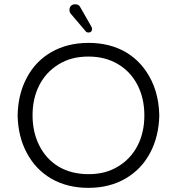

<svg xmlns="http://www.w3.org/2000/svg" viewBox="-20 -884 833 904"><path d="M164.6 -199.7Q133.3 -262.2 133.3 -341.3Q133.3 -420.4 165 -482.9Q197.3 -545.4 256.3 -581.1Q314.5 -617.7 396.5 -617.7Q475.6 -617.7 535.6 -582Q595.7 -546.4 628.4 -481.9Q659.7 -419.4 659.7 -340.3Q659.7 -261.2 627.9 -198.7Q595.7 -136.2 536.6 -100.6Q478.5 -64 397.5 -64Q316.4 -64 256.8 -99.1Q197.3 -134.3 164.6 -199.7ZM63 -340.8Q64.9 -240.7 106.4 -163.6Q147.5 -86.4 221.2 -43Q296.9 0.5 396 0.5Q495.1 0.5 570.3 -43Q645.5 -86.4 686.8 -164.1Q728 -241.7 730 -340.8Q727.5 -462.4 667 -549.8Q629.4 -604.5 571.8 -638.7Q496.1 -682.1 397 -682.1Q297.9 -682.1 221.7 -638.7Q146.5 -595.2 106 -517.6Q64.9 -440.9 63 -340.8ZM413.6 -748Q413.6 -752.9 408.2 -762.2L357.9 -850.1Q356 -854 353 -856.9Q346.2 -863.8 334 -863.8Q321.3 -863.8 314.2 -856.7Q307.1 -849.6 307.1 -836.9Q307.1 -825.7 314 -818.4L383.8 -736.3Q387.2 -732.4 390.4 -731.7Q393.6 -731 395.8 -731Q397.9 -731 398.9 -731Q399.9 -731 401.1 -731.2Q402.3 -731.4 403.1 -731.7Q403.8 -731.9 404.5 -732.4Q405.3 -732.9 406.2 -733.4Q407.7 -734.4 409.2 -735.4Q413.6 -740.2 413.6 -748Z"/></svg>

Font: YuPearl-ExtraLight
Style: ExtraLight
Weight: 200
Designer: Max Yao
Foundry: Max-Everyday
Version: Version 1.011; ttfautohint (v1.8.3)